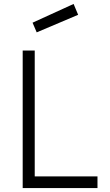

<svg xmlns="http://www.w3.org/2000/svg" viewBox="-20 -953 559 973"><path d="M474 0H95V-697H156V-59H474ZM145 -838 353 -933 376 -878 166 -789Z"/></svg>

Font: TitilliumText22L Lt
Style: Thin
Weight: 300
Designer: Campivisivi
Foundry: Campivisivi
Version: 1.000